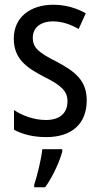

<svg xmlns="http://www.w3.org/2000/svg" viewBox="-20 -567 421 808"><path d="M345 -145C345 -228 296 -266 219 -307C144 -345 118 -365 118 -408C118 -450 150 -477 203 -477C241 -477 278 -464 311 -445L341 -511C300 -534 255 -547 204 -547C105 -547 38 -492 38 -405C38 -321 89 -283 167 -243C240 -207 264 -182 264 -141C264 -92 233 -62 173 -62C123 -62 72 -81 39 -104V-21C72 -3 117 10 175 10C281 10 345 -45 345 -145ZM242 71V61H158C154 102 136 175 124 210V221H170C200 180 230 116 242 71Z"/></svg>

Font: Noto Sans Lao Condensed
Style: Regular
Weight: 400
Width: 3
Designer: Monotype Design Team
Foundry: Monotype Imaging Inc.
Version: Version 2.004